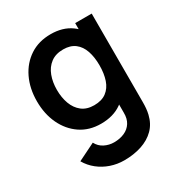

<svg xmlns="http://www.w3.org/2000/svg" viewBox="-189 -682 993 1064"><g transform="rotate(-30 308.0 -150.0)"><path d="M296.8 255Q252 255 210.8 240.9Q169.7 226.8 136.6 200.5Q103.5 174.2 82.3 137.5L193.5 82.5Q208.8 111.8 237.2 126Q265.6 140.3 297.7 140.3Q335.2 140.3 364.5 127.2Q393.8 114.2 410 88.3Q426.3 62.5 425.5 24.2V-129.7H440.3V-540H546V25.8Q546 46.6 544.4 65.2Q542.8 83.8 538.5 102.2Q526.3 154.3 492.5 188.1Q458.7 221.8 408.3 238.4Q358 255 296.8 255ZM286.7 15Q211.8 15 156.5 -22.5Q101.1 -60.1 70.5 -124.6Q40 -189.2 40 -270.2Q40 -352.2 70.9 -416.5Q101.8 -480.8 158.1 -517.9Q214.5 -555 291.2 -555Q367.9 -555 420.3 -517.6Q472.7 -480.2 499.6 -415.8Q526.5 -351.3 526.5 -270.2Q526.5 -189.2 499.4 -124.7Q472.3 -60.2 419 -22.6Q365.7 15 286.7 15ZM305 -92.8Q353.5 -92.8 383.3 -115.3Q413.2 -137.7 426.8 -177.7Q440.3 -217.8 440.3 -270.2Q440.3 -322.8 426.7 -362.7Q413.1 -402.7 384.1 -424.9Q355.1 -447.2 309.2 -447.2Q260.5 -447.2 229.1 -423.3Q197.7 -399.5 182.6 -359.3Q167.5 -319.2 167.5 -270.2Q167.5 -220.7 182.3 -180.4Q197.2 -140.2 227.5 -116.5Q257.9 -92.8 305 -92.8Z"/></g></svg>

Font: Manrope Variable Light
Style: Regular
Weight: 200
Designer: Mikhail Sharanda
Foundry: Mikhail Sharanda
Version: Version 4.505